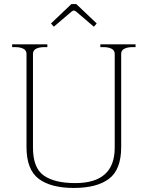

<svg xmlns="http://www.w3.org/2000/svg" viewBox="-20 -919 730 949"><path d="M232 -803 333 -899H357L458 -803L444 -787L356 -862Q349 -867 345 -867Q341 -867 334 -862L246 -787ZM111 -192V-653Q111 -670 95.5 -678Q80 -686 57 -686H40V-700H214V-686H197Q174 -686 158.5 -678Q143 -670 143 -653V-189Q143 -89 196.5 -51.5Q250 -14 352 -14Q547 -14 547 -189V-653Q547 -670 531.5 -678Q516 -686 493 -686H476V-700H650V-686H633Q610 -686 594.5 -678Q579 -670 579 -653V-192Q579 -81 519 -35.5Q459 10 345 10Q231 10 171 -35.5Q111 -81 111 -192Z"/></svg>

Font: Taviraj Thin
Style: Regular
Weight: 250
Designer: Katatrad Team
Foundry: CadsonDemak
Version: Version 1.001